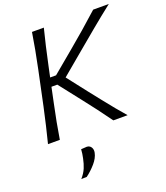

<svg xmlns="http://www.w3.org/2000/svg" viewBox="-174 -831 1067 1234"><g transform="rotate(-20 359.0 -214.5)"><path d="M42 0Q57.5 -60 70.2 -115.2Q83 -170.5 97.5 -236.5L147.5 -473Q161.5 -540.5 172 -596.8Q182.5 -653 192 -713H273Q257.5 -653 244.8 -596.8Q232 -540.5 217.5 -473L201.5 -398H242L393.5 -524.5Q446 -568.5 496.8 -612.2Q547.5 -656 610.5 -713H717.5Q644 -655.5 577.2 -600Q510.5 -544.5 446 -490.5L295 -364L400.5 -228.5Q429 -192.5 462 -150.8Q495 -109 527.5 -69.5Q560 -30 586.5 0H489Q451 -53 416 -99Q381 -145 346.5 -189L229 -339H189L167.5 -236.5Q153.5 -170.5 143 -115.2Q132.5 -60 123 0ZM166.5 284Q192 254.5 203.8 226.2Q215.5 198 222.5 163.5Q226 148.5 228 133.2Q230 118 231 103.5L270.5 101Q290.5 102 300 117.8Q309.5 133.5 305 154.5Q298 189 268.5 223Q239 257 204 283Z"/></g></svg>

Font: Commissioner Flair Light
Style: Italic
Weight: 300
Italic angle: -12°
Designer: Kostas Bartsokas
Foundry: Kostas Bartsokas
Version: Version 1.000; ttfautohint (v1.8.3)